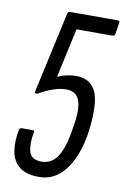

<svg xmlns="http://www.w3.org/2000/svg" viewBox="-78 -702 494 756"><g transform="rotate(10 169.0 -324.5)"><path d="M131 6Q80 6 53 -16Q26 -38 19.5 -75.5Q13 -113 22 -162Q24 -171 32 -171H75Q84 -171 82 -162Q73 -117 81.5 -86Q90 -55 131 -55Q169 -55 192.5 -87.5Q216 -120 228 -191L231 -210Q244 -281 232 -316.5Q220 -352 178 -352Q155 -352 127 -342.5Q99 -333 72 -317Q68 -314 63 -315.5Q58 -317 59 -323L130 -646Q132 -655 140 -655H330Q340 -655 338 -646L331 -601Q330 -592 320 -592H177L134 -395Q173 -411 207 -411Q253 -411 276.5 -381.5Q300 -352 300 -287Q300 -233 290.5 -181Q281 -129 260.5 -87Q240 -45 208 -19.5Q176 6 131 6Z"/></g></svg>

Font: Sofia Sans Extra Condensed
Style: Italic
Weight: 400
Italic angle: -9°
Designer: Botio Nikoltchev, Ani Petrova
Foundry: lettersoup
Version: Version 4.101; ttfautohint (v1.8.4.7-5d5b)